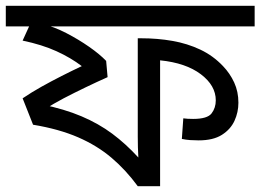

<svg xmlns="http://www.w3.org/2000/svg" viewBox="-30 -642 898 662"><path d="M848 -622V-551H130L114 -560Q156 -550 198.5 -528Q241 -506 277.5 -480.5Q314 -455 336 -432L341 -376Q305 -360 265.5 -341Q226 -322 189.5 -303Q153 -284 125 -265L114 -282Q192 -266 251 -241Q310 -216 357 -181Q404 -146 447 -99Q446 -116 445.5 -134Q445 -152 445 -171V-510H458Q513 -510 564.5 -501Q616 -492 660.5 -471Q705 -450 739 -414Q763 -389 777.5 -357.5Q792 -326 792 -288Q792 -255 778.5 -225.5Q765 -196 735 -177Q705 -158 655 -158Q640 -158 625.5 -159Q611 -160 597 -163L602 -234Q608 -233 617 -232.5Q626 -232 636 -232Q685 -232 699.5 -251Q714 -270 714 -296Q714 -347 662.5 -386Q611 -425 522 -434V0H445Q404 -56 354.5 -98Q305 -140 239.5 -168.5Q174 -197 84 -212L48 -303Q79 -324 113 -343Q147 -362 182.5 -380Q218 -398 252 -414Q214 -443 164.5 -465.5Q115 -488 48 -502L79 -570L81 -551H-10V-622Z"/></svg>

Font: ubangla15
Style: Book
Weight: 400
Designer: Jelle Bosma - Monotype Design Team
Foundry: Monotype Imaging Inc.
Version: Version 2.003